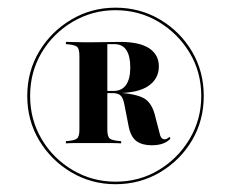

<svg xmlns="http://www.w3.org/2000/svg" viewBox="-20 -652 593 493"><path d="M276.6 -179Q214.5 -179 162.9 -209.7Q111.3 -240.3 80.6 -291.5Q50 -342.7 50 -405.6Q50 -468.5 80.6 -519.8Q111.3 -571 162.9 -601.6Q214.5 -632.3 276.6 -632.3Q339.5 -632.3 391.1 -601.6Q442.7 -571 473 -519.8Q503.2 -468.5 503.2 -405.6Q503.2 -342.7 473 -291.5Q442.7 -240.3 391.1 -209.7Q339.5 -179 276.6 -179ZM276.6 -185.5Q337.9 -185.5 387.5 -215.3Q437.1 -245.2 466.9 -295.2Q496.8 -345.2 496.8 -405.6Q496.8 -466.9 466.9 -516.5Q437.1 -566.1 387.1 -596Q337.1 -625.8 276.6 -625.8Q216.9 -625.8 166.5 -596Q116.1 -566.1 86.7 -516.5Q57.3 -466.9 57.3 -405.6Q57.3 -345.2 86.7 -295.2Q116.1 -245.2 166.5 -215.3Q216.9 -185.5 276.6 -185.5ZM149.2 -283.9V-289.5Q171.8 -291.1 177.8 -296.4Q183.9 -301.6 183.9 -319.4V-508.1Q183.9 -526.6 177.8 -531.9Q171.8 -537.1 149.2 -538.7V-544.4Q158.1 -544.4 169.8 -544Q181.5 -543.5 194 -543.5Q206.5 -543.5 218.5 -543.5Q241.1 -543.5 259.3 -544Q277.4 -544.4 287.9 -544.4Q338.7 -544.4 363.3 -527.8Q387.9 -511.3 387.9 -481.5Q387.9 -450 361.3 -431.5Q334.7 -412.9 278.2 -412.9H221V-418.5H271.8Q292.7 -418.5 303.6 -433.9Q314.5 -449.2 314.5 -479Q314.5 -508.1 304.4 -523.4Q294.4 -538.7 273.4 -538.7H255.6V-319.4Q255.6 -301.6 261.7 -296.4Q267.7 -291.1 291.1 -289.5V-283.9Q278.2 -284.7 262.1 -284.7Q246 -284.7 221 -284.7Q197.6 -284.7 179 -284.7Q160.5 -284.7 149.2 -283.9ZM369.4 -279Q345.2 -279 330.6 -289.5Q316.1 -300 310.5 -326.6L300 -380.6Q296.8 -398.4 291.1 -405.2Q285.5 -412.1 271.8 -412.9L271 -415.3L279 -414.5Q329.8 -411.3 350.4 -399.2Q371 -387.1 379 -351.6L389.5 -311.3Q391.1 -302.4 394.4 -298.4Q397.6 -294.4 402.4 -294.4Q408.9 -294.4 415.3 -300.8L417.7 -296Q402.4 -279 369.4 -279Z"/></svg>

Font: Playfair 144pt SemiCondensed ExtraBold
Style: Regular
Weight: 800
Width: 4
Designer: Claus Eggers Sørensen
Foundry: Claus Eggers Sørensen
Version: Version 2.203